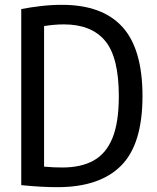

<svg xmlns="http://www.w3.org/2000/svg" viewBox="-20 -768 651 795"><path d="M218 7Q149 7 68 -1.5V-730.5Q107 -738 150 -743Q193 -748 236.5 -748Q403.5 -748 486.8 -656.5Q570 -565 570 -370Q570 -170.5 481.2 -81.8Q392.5 7 218 7ZM238.5 -74.5Q315.5 -74.5 367.5 -103.2Q419.5 -132 445.8 -196.8Q472 -261.5 472 -370Q472 -531 415.2 -599Q358.5 -667 244.5 -667Q205 -667 162.5 -660V-78Q184 -76 202.5 -75.2Q221 -74.5 238.5 -74.5Z"/></svg>

Font: Encode Sans Condensed Medium
Style: Regular
Weight: 500
Width: 3
Designer: Multiple Designers
Foundry: Impallari Type
Version: Version 3.000; ttfautohint (v1.8.3) -l 8 -r 50 -G 200 -x 14 